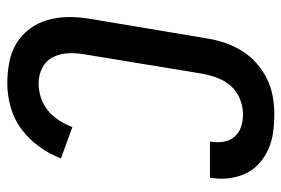

<svg xmlns="http://www.w3.org/2000/svg" viewBox="-146 -638 791 540"><g transform="rotate(90 250.0 -367.5)"><path d="M214 8Q184 8 155 2.5Q126 -3 102 -17.5Q78 -32 61 -54.5Q44 -77 36 -104.5Q28 -132 27.5 -161.5Q27 -191 32 -222L88 -556Q92 -581 100.5 -605.5Q109 -630 123 -652.5Q137 -675 157.5 -693Q178 -711 201.5 -722.5Q225 -734 250.5 -738.5Q276 -743 301 -743Q327 -743 352 -739.5Q377 -736 398.5 -726.5Q420 -717 438 -701.5Q456 -686 466.5 -664.5Q477 -643 480.5 -618Q484 -593 480 -568L479 -562H378V-565Q381 -583 378 -600.5Q375 -618 364 -631Q353 -644 336 -649.5Q319 -655 301 -655Q280 -655 258.5 -646.5Q237 -638 222 -621.5Q207 -605 199 -584Q191 -563 187 -542L132 -207Q128 -184 129.5 -161Q131 -138 141 -119Q151 -100 171 -90Q191 -80 215 -80Q234 -80 254 -86.5Q274 -93 290.5 -106.5Q307 -120 318 -137.5Q329 -155 337 -175L425 -143Q413 -111 392 -82Q371 -53 343 -32Q315 -11 281 -1.5Q247 8 214 8Z"/></g></svg>

Font: Iosevka Curly Semibold
Style: Italic
Weight: 600
Italic angle: -9°
Monospace: yes
Designer: Belleve Invis
Foundry: Belleve Invis
Version: Version 22.1.2; ttfautohint (v1.8.4)